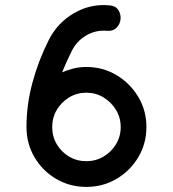

<svg xmlns="http://www.w3.org/2000/svg" viewBox="-20 -734 680 754"><path d="M319 -471Q384 -471 437.5 -439Q491 -407 523 -353.5Q555 -300 555 -235Q555 -170 523 -116.5Q491 -63 437.5 -31.5Q384 0 319 0Q254 0 200.5 -31.5Q147 -63 115.5 -116.5Q84 -170 84 -235Q84 -322 107 -408Q130 -494 171 -576Q205 -644 270 -682Q335 -720 410 -713Q434 -711 444.5 -695Q455 -679 453.5 -659.5Q452 -640 438 -625.5Q424 -611 400 -613Q356 -617 318 -594.5Q280 -572 261 -532L260 -531V-530Q250 -510 241 -490Q232 -470 224 -450Q247 -460 270.5 -465.5Q294 -471 319 -471ZM185 -235Q185 -198 203 -167.5Q221 -137 251.5 -119Q282 -101 319 -101Q356 -101 386.5 -119Q417 -137 435.5 -167.5Q454 -198 454 -235Q454 -272 435.5 -302.5Q417 -333 386.5 -351.5Q356 -370 319 -370Q282 -370 251.5 -351.5Q221 -333 203 -302.5Q185 -272 185 -235Z"/></svg>

Font: Noto Sans Duployan
Style: Bold
Weight: 700
Designer: David Corbett
Foundry: David Corbett
Version: Version 3.001